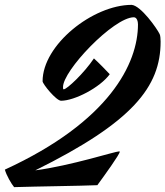

<svg xmlns="http://www.w3.org/2000/svg" viewBox="-100 -719 680 789"><path d="M556 -579C545 -602 479 -696 441 -699C282 -699 75 -535 75 -385C75 -374 131 -305 151 -305C206 -305 311 -359 351 -414C342 -424 303 -464 286 -479C246 -419 175 -352 162 -352C159 -352 159 -355 159 -360C156 -427 367 -648 450 -648C463 -648 467 -630 467 -619C467 -459 351 -220 -80 -22C-74 1 -53 37 -42 50C52 47 229 45 300 42C330 1 392 -85 392 -95C392 -97 391 -97 390 -97C373 -97 191 -38 45 -19C445 -217 560 -362 560 -548C560 -558 559 -574 556 -579Z"/></svg>

Font: Yesteryear
Style: Regular
Weight: 400
Designer: Astigmatic (AOETI)
Foundry: Astigmatic (AOETI)
Version: Version 1.000